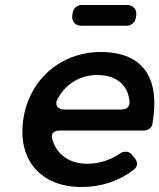

<svg xmlns="http://www.w3.org/2000/svg" viewBox="-20 -744 637 768"><path d="M523 -671 525 -684C528 -706 512 -724 490 -724H306C289 -724 273 -710 271 -694L269 -681C266 -659 282 -641 304 -641H488C505 -641 520 -655 523 -671ZM381 -536C223 -535 96 -426 73 -265C50 -105 142 4 306 4C387 4 459 -21 516 -66C531 -78 532 -96 519 -111L506 -127C497 -139 475 -140 463 -132C423 -104 377 -89 329 -89C257 -89 207 -126 189 -187C182 -211 196 -222 221 -222H557C573 -222 588 -234 590 -250C620 -426 559 -536 381 -536ZM210 -348C242 -408 300 -444 369 -444C445 -444 493 -404 498 -337C499 -316 486 -306 465 -306H237C211 -306 197 -324 210 -348Z"/></svg>

Font: Trueno
Style: RoundIt
Weight: 400
Designer: Julieta Ulanovsky, Jasper
Foundry: Julieta Ulanovsky, Cannot Into Space Fonts
Version: Version 3.001